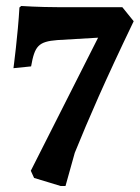

<svg xmlns="http://www.w3.org/2000/svg" viewBox="-20 -522 467 642"><path d="M183 100H199L230 -11C278 -129 329 -247 427 -451L389 -498H173C111 -498 51 -502 51 -502L45 -497C40 -407 25 -294 25 -294L84 -300C96 -368 108 -383 172 -388L308 -396L83 49L94 73Z"/></svg>

Font: Alegreya SC
Style: Bold
Weight: 700
Designer: Juan Pablo del Peral
Foundry: Huerta Tipografica
Version: Version 2.007;PS 002.007;hotconv 1.0.88;makeotf.lib2.5.64775